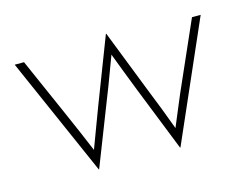

<svg xmlns="http://www.w3.org/2000/svg" viewBox="-69 -524 832 651"><g transform="rotate(-15 347.0 -198.5)"><path d="M204.2 20.8 20.8 -395.8H53.5L144.4 -189.6Q159.7 -155.6 175 -119.4Q190.3 -83.3 205.6 -47.2Q219.4 -83.3 232.6 -119.4Q245.8 -155.6 259 -189.6L346.5 -416.7H347.9L436.8 -189.6Q450.7 -155.6 464.6 -119.4Q478.5 -83.3 491.7 -47.2Q506.9 -83.3 521.9 -119.4Q536.8 -155.6 552.1 -189.6L643.1 -395.8H673.6L491 20.8H489.6L398.6 -208.3Q385.4 -241 372.6 -275.3Q359.7 -309.7 346.5 -343.8Q333.3 -309.7 320.8 -275.3Q308.3 -241 295.1 -208.3L205.6 20.8Z"/></g></svg>

Font: Afacad Flux Thin
Style: Regular
Weight: 250
Designer: Kristian Moeller
Foundry: Dicotype
Version: Version 1.100